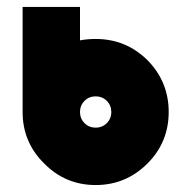

<svg xmlns="http://www.w3.org/2000/svg" viewBox="-20 -520 525 552"><path d="M255 -243Q274 -243 287 -230Q300 -217 300 -198Q300 -179 287 -166Q274 -153 255 -153Q236 -153 223 -166Q210 -179 210 -198Q210 -217 223 -230Q236 -243 255 -243ZM255 -408Q243 -408 232 -407Q221 -406 210 -404V-500H45V-198Q45 -111 107 -50Q168 12 255 12Q342 12 404 -50Q465 -111 465 -198Q465 -285 404 -347Q342 -408 255 -408Z"/></svg>

Font: Unageo
Style: Black
Weight: 900
Designer: Richard Sepsi
Foundry: Richard Sepsi
Version: Version 2.000